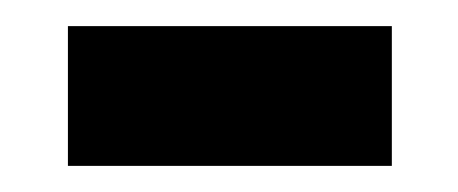

<svg xmlns="http://www.w3.org/2000/svg" viewBox="-20 -342 351 147"><path d="M32 -215V-322H280V-215Z"/></svg>

Font: Noto Sans Georgian SemiCondensed Semi
Style: Regular
Weight: 600
Width: 4
Designer: Monotype Design Team
Foundry: Monotype Imaging Inc.
Version: Version 1.901